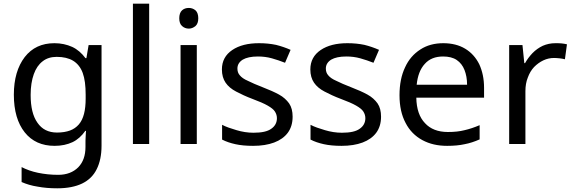

<svg xmlns="http://www.w3.org/2000/svg" viewBox="-20 -780 3106 1040"><path d="M275 -546C310 -546 342 -539 371 -526C399 -513 423 -492 443 -465H448L460 -536H530V9C530 60 521 102 504 136C487 171 460 197 425 214C390 231 345 240 290 240C251 240 216 237 184 231C151 226 122 217 97 206V125C122 138 152 149 186 156C220 163 256 167 295 167C341 167 377 153 404 126C430 99 443 63 443 16V-5C443 -13 443 -25 444 -40C445 -55 445 -65 446 -71H442C423 -44 400 -23 373 -10C345 3 313 10 276 10C207 10 153 -14 114 -63C75 -112 55 -180 55 -267C55 -352 75 -420 114 -471C153 -521 206 -546 275 -546ZM287 -472C257 -472 231 -464 211 -448C190 -432 174 -409 163 -378C152 -347 146 -310 146 -266C146 -200 158 -150 183 -115C207 -80 242 -62 289 -62C316 -62 340 -66 359 -73C378 -80 394 -91 407 -106C420 -121 429 -140 435 -163C441 -186 444 -214 444 -246V-267C444 -316 439 -355 428 -385C417 -415 399 -437 376 -451C353 -465 323 -472 287 -472Z M788 -760V0H700V-760H788Z M958 -536H1046V0H958V-536ZM1003 -737C1016 -737 1028 -733 1039 -724C1049 -715 1054 -700 1054 -681C1054 -662 1049 -648 1039 -639C1028 -630 1016 -625 1003 -625C988 -625 976 -630 966 -639C956 -648 951 -662 951 -681C951 -700 956 -715 966 -724C976 -733 988 -737 1003 -737Z M1565 -148C1565 -113 1556 -84 1539 -61C1522 -38 1497 -20 1465 -8C1433 4 1395 10 1351 10C1314 10 1282 7 1255 1C1228 -5 1204 -13 1183 -24V-104C1204 -93 1230 -84 1261 -75C1291 -66 1322 -61 1353 -61C1398 -61 1430 -68 1450 -83C1470 -97 1480 -116 1480 -140C1480 -153 1476 -165 1469 -176C1462 -187 1449 -197 1430 -208C1411 -219 1383 -231 1348 -244C1313 -257 1284 -271 1259 -284C1234 -297 1215 -313 1202 -332C1189 -351 1182 -375 1182 -404C1182 -449 1201 -484 1238 -509C1275 -534 1323 -546 1383 -546C1416 -546 1446 -543 1475 -537C1503 -530 1529 -521 1554 -510L1524 -440C1501 -449 1478 -457 1453 -464C1428 -471 1403 -474 1377 -474C1341 -474 1314 -468 1295 -457C1276 -445 1266 -429 1266 -409C1266 -394 1270 -382 1279 -372C1288 -361 1302 -351 1323 -342C1343 -332 1370 -320 1404 -307C1438 -294 1467 -281 1491 -268C1515 -255 1533 -238 1546 -220C1559 -201 1565 -177 1565 -148Z M2044 -148C2044 -113 2035 -84 2018 -61C2001 -38 1976 -20 1944 -8C1912 4 1874 10 1830 10C1793 10 1761 7 1734 1C1707 -5 1683 -13 1662 -24V-104C1683 -93 1709 -84 1740 -75C1770 -66 1801 -61 1832 -61C1877 -61 1909 -68 1929 -83C1949 -97 1959 -116 1959 -140C1959 -153 1955 -165 1948 -176C1941 -187 1928 -197 1909 -208C1890 -219 1862 -231 1827 -244C1792 -257 1763 -271 1738 -284C1713 -297 1694 -313 1681 -332C1668 -351 1661 -375 1661 -404C1661 -449 1680 -484 1717 -509C1754 -534 1802 -546 1862 -546C1895 -546 1925 -543 1954 -537C1982 -530 2008 -521 2033 -510L2003 -440C1980 -449 1957 -457 1932 -464C1907 -471 1882 -474 1856 -474C1820 -474 1793 -468 1774 -457C1755 -445 1745 -429 1745 -409C1745 -394 1749 -382 1758 -372C1767 -361 1781 -351 1802 -342C1822 -332 1849 -320 1883 -307C1917 -294 1946 -281 1970 -268C1994 -255 2012 -238 2025 -220C2038 -201 2044 -177 2044 -148Z M2381 -546C2427 -546 2467 -536 2500 -516C2533 -496 2558 -468 2576 -432C2593 -395 2602 -353 2602 -304V-251H2235C2236 -190 2252 -144 2282 -113C2311 -81 2353 -65 2406 -65C2440 -65 2470 -68 2497 -75C2523 -81 2550 -90 2578 -102V-25C2551 -13 2524 -4 2497 1C2470 7 2439 10 2402 10C2351 10 2307 0 2268 -21C2229 -42 2198 -73 2177 -114C2155 -155 2144 -205 2144 -264C2144 -323 2154 -373 2174 -415C2193 -457 2221 -489 2257 -512C2292 -535 2334 -546 2381 -546ZM2380 -474C2338 -474 2305 -461 2281 -434C2256 -407 2242 -369 2237 -321H2510C2510 -352 2505 -378 2496 -401C2487 -424 2473 -442 2454 -455C2435 -468 2410 -474 2380 -474Z M2988 -546C2998 -546 3009 -546 3021 -545C3032 -544 3042 -542 3051 -540L3040 -459C3031 -461 3022 -463 3012 -464C3001 -465 2991 -466 2982 -466C2961 -466 2942 -462 2923 -453C2904 -444 2888 -432 2873 -417C2858 -401 2847 -382 2839 -360C2830 -338 2826 -313 2826 -286V0H2738V-536H2810L2820 -438H2824C2835 -458 2849 -476 2865 -493C2881 -509 2899 -522 2920 -532C2941 -541 2963 -546 2988 -546Z"/></svg>

Font: NameLogos Sans
Style: Regular
Weight: 500
Version: Version 0.1